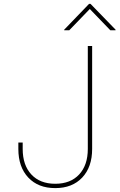

<svg xmlns="http://www.w3.org/2000/svg" viewBox="-20 -966 620 996"><path d="M266.6 9.8Q178.2 9.8 126.7 -44.9Q75.2 -99.6 75.2 -193.4V-226.6H97.7V-193.4Q97.7 -109.4 142.6 -61Q187.5 -12.7 266.6 -12.7Q345.7 -12.7 390.6 -61Q435.5 -109.4 435.5 -193.4V-727.5H458V-193.4Q458 -99.6 406.5 -44.9Q355 9.8 266.6 9.8ZM339.4 -809.1H313V-812L441.9 -945.8H449.7L579.6 -812V-809.1H552.2L445.8 -919.4Z"/></svg>

Font: Inter 16pt Thin
Style: Regular
Weight: 250
Version: Version 4.001;git-66647c0bb